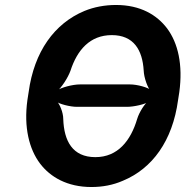

<svg xmlns="http://www.w3.org/2000/svg" viewBox="-20 -741 745 771"><path d="M695 -339 700 -371C715 -481 695 -568 651 -627C610 -681 544 -721 446 -721C401 -721 358 -713 319 -697C199 -647 117 -534 95 -371L90 -339C75 -230 97 -142 141 -84C182 -30 250 10 347 10C392 10 434 2 473 -15C592 -64 673 -176 695 -339ZM289 -312H490C517 -312 564 -322 582 -335L579 -338C561 -326 539 -290 531 -264C505 -176 453 -110 363 -110C271 -110 237 -175 234 -263C234 -290 219 -326 205 -338L203 -335C217 -323 262 -312 289 -312ZM502 -402H301C272 -402 225 -390 206 -376L207 -373C226 -387 253 -429 263 -457C290 -540 341 -600 429 -600C517 -600 552 -540 557 -458C558 -429 573 -387 587 -373L591 -376C576 -390 531 -402 502 -402Z"/></svg>

Font: Asimov
Style: EdgeIt
Weight: 500
Designer: Google
Version: Version 2.000980: 2014